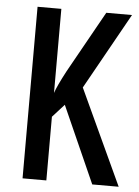

<svg xmlns="http://www.w3.org/2000/svg" viewBox="-52 -755 576 796"><g transform="rotate(5 236.0 -357.0)"><path d="M472 0H362L220 -319L171 -265V0H72V-714H171V-364Q180 -392 215 -458L358 -714H465L288 -397Z"/></g></svg>

Font: Noto Sans Kannada ExtraCondensed Medium
Style: Regular
Weight: 500
Width: 2
Designer: Jelle Bosma - Monotype Design Team
Foundry: Monotype Imaging Inc.
Version: Version 2.005; ttfautohint (v1.8.4.7-5d5b)